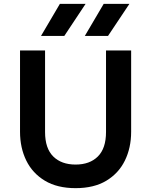

<svg xmlns="http://www.w3.org/2000/svg" viewBox="-20 -962 785 997"><path d="M372.5 15Q277.5 15 213.2 -23.5Q149 -62 116.5 -128.2Q84 -194.5 84 -278V-700H214V-276.5Q214 -191.5 256.5 -149.5Q299 -107.5 372.5 -107.5Q446 -107.5 488.2 -149.5Q530.5 -191.5 530.5 -276.5V-700H661V-278Q661 -194.5 628.5 -128.2Q596 -62 532 -23.5Q468 15 372.5 15ZM420.5 -775.5 518.5 -942H652L541 -775.5ZM193 -775.5 291 -942H424.5L314 -775.5Z"/></svg>

Font: Geologica Cursive Medium
Style: Regular
Weight: 500
Designer: Sindre Bremnes, Frode Helland
Foundry: Monokrom Skriftforlag AS
Version: Version 1.010;gftools[0.9.28]